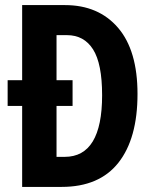

<svg xmlns="http://www.w3.org/2000/svg" viewBox="-20 -734 607 754"><path d="M235 -714Q367 -714 443.5 -625Q520 -536 520 -365Q520 -190 445 -95Q370 0 222 0H67V-318H10V-419H67V-714ZM243 -596H202V-419H265V-318H202V-118H234Q381 -118 381 -360Q381 -484 345.5 -540Q310 -596 243 -596Z"/></svg>

Font: Noto Sans Gujarati ExtraCondensed
Style: Bold
Weight: 700
Width: 2
Designer: Jelle Bosma - Monotype Design Team, Universal Thirst
Foundry: Monotype Imaging Inc.
Version: Version 2.106; ttfautohint (v1.8.4.7-5d5b)